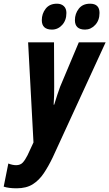

<svg xmlns="http://www.w3.org/2000/svg" viewBox="-89 -778 591 1038"><path d="M1 240Q-42 240 -69 231L-44 106Q-21 115 -2 115Q21 115 34 101Q47 87 60 61L92 -8L63 -549H203L204 -310Q204 -286 203.5 -261Q203 -236 201 -212H204Q212 -238 221 -266Q230 -294 236 -309L337 -549H482L196 73Q173 121 147.5 159Q122 197 87.5 218.5Q53 240 1 240ZM371 -618Q316 -618 316 -669Q316 -704 337 -731Q358 -758 398 -758Q449 -758 449 -708Q449 -668 425.5 -643Q402 -618 371 -618ZM192 -618Q137 -618 137 -669Q137 -704 158 -731Q179 -758 219 -758Q242 -758 256 -745Q270 -732 270 -708Q270 -668 247 -643Q224 -618 192 -618Z"/></svg>

Font: Noto Sans ExtraCondensed ExtraBold
Style: Italic
Weight: 800
Width: 2
Italic angle: -12°
Designer: Monotype Design Team
Foundry: Monotype Imaging Inc.
Version: Version 2.013; ttfautohint (v1.8.4.7-5d5b)